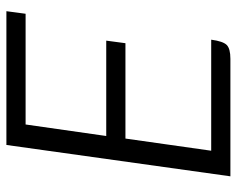

<svg xmlns="http://www.w3.org/2000/svg" viewBox="-90 -650 740 600"><g transform="rotate(-90 280.0 -350.0)"><path d="M191 -640 155 -388H453L445 -328H147L109 -60H456Q451 -23 439.5 -11.5Q428 0 396 0H29L127 -700H545L537 -640Z"/></g></svg>

Font: Krub
Style: Italic
Weight: 400
Italic angle: -8°
Designer: Ekaluck Peanpanawate
Foundry: Cadson Demak Co.,Ltd.
Version: Version 1.000; ttfautohint (v1.6)